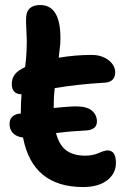

<svg xmlns="http://www.w3.org/2000/svg" viewBox="-20 -732 519 765"><path d="M311 13.2Q109.4 13.2 71.8 -184.1Q45.9 -187 32 -201.2Q18.1 -215.3 18.1 -237.8Q18.1 -272 54.2 -278.8Q55.7 -278.8 58.6 -279.3Q61.5 -279.8 63 -279.8V-288.1Q63 -324.2 65.9 -356Q26.9 -357.4 26.9 -397Q26.9 -418.9 38.8 -435.1Q50.8 -451.2 80.1 -464.8Q84.5 -498.5 85.9 -530.8Q87.9 -564.9 85.4 -605.7Q83 -646.5 84 -660.2Q85.4 -711.9 140.1 -711.9Q227.5 -711.9 220.2 -558.1Q219.2 -546.9 216.8 -527.6Q214.4 -508.3 213.9 -502Q279.8 -513.2 345.2 -513.2Q384.8 -513.2 411.9 -492.7Q439 -472.2 439 -442.9Q439 -425.8 429 -415Q418.9 -404.3 399.9 -402.8Q286.1 -396 198.2 -380.9Q193.8 -344.7 193.8 -301.8Q256.3 -308.1 284.2 -308.1Q325.7 -308.1 345.9 -291.3Q366.2 -274.4 366.2 -248Q366.2 -213.4 318.8 -211.9Q264.6 -209.5 203.1 -202.1Q215.8 -153.8 244.1 -132.8Q272.5 -111.8 318.8 -111.8Q349.6 -111.8 373.3 -122.3Q397 -132.8 408.2 -132.8Q441.9 -132.8 441.9 -83Q441.9 -41 407.2 -13.9Q372.6 13.2 311 13.2Z"/></svg>

Font: Shantell Sans Irregular
Style: Regular
Weight: 600
Designer: Stephen Nixon, Anya Danilova, Shantell Martin
Foundry: Arrow Type
Version: Version 1.006;[9816181b4]